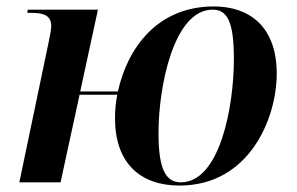

<svg xmlns="http://www.w3.org/2000/svg" viewBox="-20 -566 922 596"><path d="M537 10C755 10 839 -200 839 -337C839 -485 753 -546 644 -546C466 -546 375 -414 346 -282H229L284 -536H66L65 -526H79C117 -526 139 -517 139 -485C139 -475 135 -453 131 -435L40 0H168L227 -272H344C339 -247 337 -222 337 -199C337 -59 416 10 537 10ZM541 0C494 0 472 -42 472 -153C472 -297 519 -536 640 -536C685 -536 706 -500 706 -383C706 -233 662 0 541 0Z"/></svg>

Font: Noto Serif Display SemiBold
Style: Italic
Weight: 600
Italic angle: -12°
Designer: Monotype Design Team
Foundry: Monotype Imaging Inc.
Version: Version 2.009